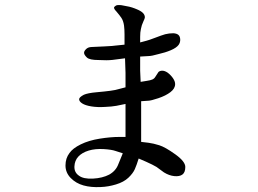

<svg xmlns="http://www.w3.org/2000/svg" viewBox="-20 -728 1040 774"><path d="M486 -309Q469 -305 449.5 -301.5Q430 -298 404 -297Q373 -295 348.5 -299Q324 -303 311.5 -311Q299 -319 299 -328Q299 -336 318 -346Q334 -353 368 -356Q402 -359 424.5 -362Q447 -365 459 -369L486 -376Q486 -424 486 -434L484 -493Q455 -489 433.5 -486.5Q412 -484 378 -486Q341 -486 330.5 -496Q320 -506 319 -513.5Q318 -521 326 -529Q334 -538 349 -538.5Q364 -539 402.5 -541Q441 -543 443 -544L482 -548Q482 -569 482 -589Q482 -609 480 -625Q477 -645 469 -656.5Q461 -668 449 -682Q438 -693 440 -699Q442 -702 447.5 -705.5Q453 -709 470 -707Q491 -703 501 -701Q511 -699 529.5 -691.5Q548 -684 556 -676Q564 -668 564 -658Q564 -654 557.5 -640.5Q551 -627 548 -611Q545 -598 545 -580V-557Q559 -561 569.5 -563.5Q580 -566 606 -576Q632 -586 646 -590Q662 -594 679 -594Q693 -593 699.5 -587Q706 -581 706.5 -569Q707 -557 700 -547Q691 -535 668.5 -525.5Q646 -516 619 -510Q591 -502 579 -502L545 -500Q545 -453 545 -443L547 -398Q557 -400 571.5 -402Q586 -404 594 -407.5Q602 -411 606 -418L619 -438Q625 -443 634.5 -443Q644 -443 656 -435Q669 -425 677.5 -412.5Q686 -400 686 -389Q686 -371 667 -356.5Q648 -342 618 -332Q588 -322 578 -322L549 -320Q549 -270 549 -263V-156Q559 -155 578.5 -152.5Q598 -150 622 -142.5Q646 -135 686.5 -106Q727 -77 727 -55Q727 -33 715.5 -24.5Q704 -16 683 -18Q662 -20 641 -33L611 -55Q596 -64 569 -76L539 -89Q531 -63 523.5 -46Q516 -29 497.5 -11.5Q479 6 447.5 15.5Q416 25 386 26Q347 28 316.5 19.5Q286 11 265 -10.5Q244 -32 244 -61Q244 -90 260 -111Q273 -130 305.5 -146Q338 -162 382 -169Q426 -176 461 -176H486Q486 -238 486 -253V-309ZM475 -110Q461 -114 445.5 -119.5Q430 -125 398 -127Q364 -129 337.5 -121Q311 -113 296 -97Q281 -81 280 -57Q279 -33 298 -20Q316 -6 355 -8Q393 -10 420 -24Q447 -39 457 -66L475 -110Z"/></svg>

Font: ChillKai
Style: Regular
Weight: 400
Designer: ChillType
Foundry: 寒蝉字型
Version: Version 2.000